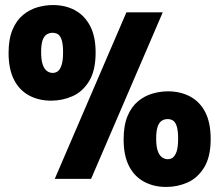

<svg xmlns="http://www.w3.org/2000/svg" viewBox="-20 -709 869 761"><path d="M183 -310Q133 -310 94.5 -331Q56 -352 35 -394Q14 -436 14 -499Q14 -554 29.5 -591Q45 -628 71 -649.5Q97 -671 128 -680Q159 -689 190 -689Q239 -689 277 -668.5Q315 -648 337 -606.5Q359 -565 359 -501Q359 -429 333 -387Q307 -345 267 -327.5Q227 -310 183 -310ZM189 -420Q200 -420 209 -426.5Q218 -433 224 -451Q230 -469 230 -502Q230 -530 225.5 -547Q221 -564 212 -571.5Q203 -579 188 -579Q175 -579 164.5 -572Q154 -565 148.5 -548.5Q143 -532 143 -502Q143 -472 149 -454Q155 -436 165.5 -428Q176 -420 189 -420ZM639 32Q589 32 550.5 11Q512 -10 491 -51.5Q470 -93 470 -156Q470 -212 485.5 -249Q501 -286 527 -307.5Q553 -329 584 -338Q615 -347 646 -347Q695 -347 733.5 -326.5Q772 -306 793.5 -264.5Q815 -223 815 -158Q815 -87 789 -45Q763 -3 723 14.5Q683 32 639 32ZM645 -78Q656 -78 665 -84.5Q674 -91 680 -108.5Q686 -126 686 -160Q686 -188 681.5 -205Q677 -222 668 -229.5Q659 -237 644 -237Q631 -237 620.5 -230Q610 -223 604.5 -206Q599 -189 599 -159Q599 -129 605 -111.5Q611 -94 621.5 -86Q632 -78 645 -78ZM197 0 481 -660H625L341 0Z"/></svg>

Font: Bricolage Grotesque 48pt Condensed ExtraBold
Style: Regular
Weight: 800
Width: 3
Designer: Mathieu Triay
Foundry: Atelier Triay
Version: Version 1.001;gftools[0.9.33.dev8+g029e19f]